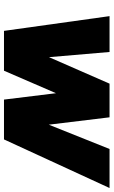

<svg xmlns="http://www.w3.org/2000/svg" viewBox="177 -747 570 964"><g transform="rotate(90 462.0 -265.0)"><path d="M606 -225 728 -530H924L680 0H480L448 -261L335 0H135L61 -530H241L267 -226L400 -530H569Z"/></g></svg>

Font: Be Vietnam Black
Style: Italic
Weight: 900
Italic angle: -9°
Designer: Lam Bao; Tony Le; Vietanh Nguyen
Foundry: Yellow Type Foundry
Version: Version 5.000